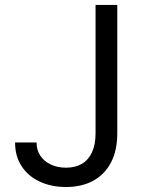

<svg xmlns="http://www.w3.org/2000/svg" viewBox="-20 -747 582 777"><path d="M366.7 -727.1H454.6V-207.5Q454.6 -137.7 429 -89.1Q403.3 -40.5 356.9 -15.4Q310.5 9.8 247.1 9.8Q187.5 9.8 140.9 -12Q94.2 -33.7 67.6 -74.2Q41 -114.7 41 -170.4H127.9Q127.9 -139.6 143.3 -116.7Q158.7 -93.8 185.8 -81.1Q212.9 -68.4 247.1 -68.4Q285.2 -68.4 311.8 -84.2Q338.4 -100.1 352.5 -131.1Q366.7 -162.1 366.7 -207.5Z"/></svg>

Font: Sahel VF Regular
Style: Regular
Weight: 400
Foundry: Saber Rastikerdar (saber.rastikerdar@gmail.com)
Version: Version 3.4.0